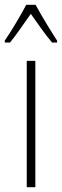

<svg xmlns="http://www.w3.org/2000/svg" viewBox="-42 -784 259 804"><path d="M107 -764H68C45 -720 2 -648 -22 -614V-606H0C26 -637 61 -690 87 -726C115 -687 148 -638 176 -606H197V-614C181 -638 132 -717 107 -764ZM106 0V-529H70V0Z"/></svg>

Font: Noto Sans Gurmukhi UI ExtraCondensed ExtraLight
Style: Regular
Weight: 200
Width: 2
Designer: Jelle Bosma - Monotype Design Team
Foundry: Monotype Imaging Inc.
Version: Version 2.004